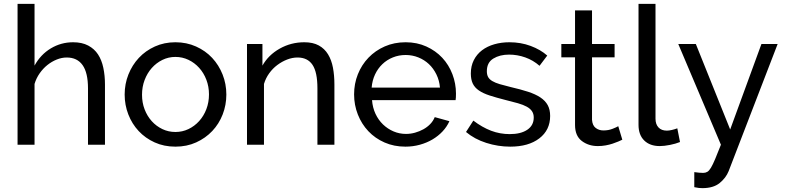

<svg xmlns="http://www.w3.org/2000/svg" viewBox="-20 -750 4068 995"><path d="M524 0H436V-292Q436 -373 408 -412.5Q380 -452 326 -452Q300 -452 274 -441.5Q248 -431 225.5 -413Q203 -395 185.5 -370Q168 -345 159 -315V0H71V-730H159V-410Q190 -467 243 -499Q296 -531 359 -531Q405 -531 437 -514Q469 -497 488 -468Q507 -439 515.5 -398.5Q524 -358 524 -312Z M889 10Q830 10 781.5 -12Q733 -34 698.5 -71Q664 -108 645 -157Q626 -206 626 -260Q626 -315 645.5 -364Q665 -413 699.5 -450Q734 -487 782.5 -509Q831 -531 889 -531Q947 -531 996 -509Q1045 -487 1079.5 -450Q1114 -413 1133.5 -364Q1153 -315 1153 -260Q1153 -206 1134 -157Q1115 -108 1080 -71Q1045 -34 996.5 -12Q948 10 889 10ZM716 -259Q716 -218 729.5 -183Q743 -148 766.5 -122Q790 -96 821.5 -81Q853 -66 889 -66Q925 -66 956.5 -81Q988 -96 1012 -122.5Q1036 -149 1049.5 -184.5Q1063 -220 1063 -261Q1063 -301 1049.5 -336.5Q1036 -372 1012 -398.5Q988 -425 956.5 -440Q925 -455 889 -455Q853 -455 821.5 -439.5Q790 -424 766.5 -397.5Q743 -371 729.5 -335.5Q716 -300 716 -259Z M1713 0H1625V-292Q1625 -376 1599.5 -414Q1574 -452 1522 -452Q1495 -452 1468 -441.5Q1441 -431 1417 -413Q1393 -395 1375 -370Q1357 -345 1348 -315V0H1260V-522H1340V-410Q1371 -465 1429.5 -498Q1488 -531 1557 -531Q1602 -531 1632 -514.5Q1662 -498 1680 -468.5Q1698 -439 1705.5 -399Q1713 -359 1713 -312Z M2081 10Q2022 10 1973 -11.5Q1924 -33 1889 -70Q1854 -107 1834.5 -156.5Q1815 -206 1815 -261Q1815 -316 1834.5 -365Q1854 -414 1889.5 -451Q1925 -488 1974 -509.5Q2023 -531 2082 -531Q2141 -531 2189.5 -509Q2238 -487 2272 -450.5Q2306 -414 2324.5 -365.5Q2343 -317 2343 -265Q2343 -254 2342.5 -245Q2342 -236 2341 -231H1908Q1911 -192 1926 -160Q1941 -128 1965 -105Q1989 -82 2019.5 -69Q2050 -56 2084 -56Q2108 -56 2131 -62.5Q2154 -69 2174 -80Q2194 -91 2209.5 -107Q2225 -123 2233 -143L2309 -122Q2296 -93 2273.5 -69Q2251 -45 2221.5 -27.5Q2192 -10 2156 0Q2120 10 2081 10ZM2260 -296Q2257 -333 2241.5 -364.5Q2226 -396 2202.5 -418Q2179 -440 2148 -452.5Q2117 -465 2082 -465Q2047 -465 2016 -452.5Q1985 -440 1961.5 -417.5Q1938 -395 1923.5 -364Q1909 -333 1906 -296Z M2624 10Q2561 10 2500 -9.5Q2439 -29 2395 -66L2433 -125Q2479 -90 2525 -72.5Q2571 -55 2622 -55Q2679 -55 2712.5 -77.5Q2746 -100 2746 -141Q2746 -160 2737 -173.5Q2728 -187 2710 -197Q2692 -207 2664 -215Q2636 -223 2599 -232Q2552 -244 2518 -255Q2484 -266 2462 -281Q2440 -296 2430 -317Q2420 -338 2420 -369Q2420 -408 2435.5 -438.5Q2451 -469 2478 -489.5Q2505 -510 2541.5 -520.5Q2578 -531 2620 -531Q2679 -531 2730 -512Q2781 -493 2816 -462L2776 -409Q2743 -438 2702 -452.5Q2661 -467 2618 -467Q2570 -467 2536.5 -446.5Q2503 -426 2503 -381Q2503 -363 2509.5 -351Q2516 -339 2531 -330Q2546 -321 2569.5 -314Q2593 -307 2626 -299Q2678 -287 2716.5 -274.5Q2755 -262 2780.5 -245Q2806 -228 2818.5 -205Q2831 -182 2831 -149Q2831 -76 2775 -33Q2719 10 2624 10Z M3205 -26Q3197 -22 3184 -16.5Q3171 -11 3154.5 -5.5Q3138 0 3118.5 3.5Q3099 7 3078 7Q3030 7 2995 -19.5Q2960 -46 2960 -102V-453H2889V-522H2960V-696H3048V-522H3165V-453H3048V-129Q3050 -100 3067 -87Q3084 -74 3107 -74Q3133 -74 3154.5 -82.5Q3176 -91 3184 -96Z M3289 -730H3377V-135Q3377 -106 3392.5 -89.5Q3408 -73 3436 -73Q3447 -73 3462 -76.5Q3477 -80 3490 -85L3504 -14Q3482 -5 3452 1Q3422 7 3399 7Q3348 7 3318.5 -22Q3289 -51 3289 -103Z M3578 142Q3591 144 3604 145Q3617 146 3624 146Q3636 146 3645.5 140.5Q3655 135 3664.5 119Q3674 103 3686 74.5Q3698 46 3716 0L3495 -522H3586L3764 -79L3926 -522H4010L3756 137Q3742 172 3709.5 198.5Q3677 225 3620 225Q3611 225 3601.5 224Q3592 223 3578 220Z"/></svg>

Font: PTCRaleway Medium
Style: Regular
Weight: 500
Designer: Matt McInerney, Pablo Impallari, Rodrigo Fuenzalida
Foundry: Matt McInerney, Pablo Impallari, Rodrigo Fuenzalida
Version: Version 3.000g; ttfautohint (v1.5) -l 8 -r 28 -G 28 -x 14 -D